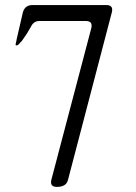

<svg xmlns="http://www.w3.org/2000/svg" viewBox="-20 -774 540 765"><path d="M251 -57.6Q244.1 -29.3 207 -29.3Q177.7 -29.3 184.6 -57.6L343.8 -662.1Q350.6 -690.4 321.3 -690.4H137.7Q115.2 -690.4 104.5 -669.9L86.9 -639.6L67.4 -611.3L51.8 -594.7Q38.1 -588.9 43.9 -604.5L46.9 -620.1L50.8 -636.7L71.3 -725.6Q80.1 -753.9 109.4 -753.9H403.3Q432.6 -753.9 425.8 -725.6Z"/></svg>

Font: B2 Hana
Style: Regular
Weight: 500
Version: 2020-08-05; (max)